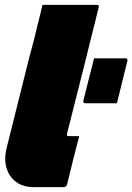

<svg xmlns="http://www.w3.org/2000/svg" viewBox="-20 -770 545 790"><path d="M102 -540Q116 -589 129.5 -646Q143 -703 155 -750H378Q390 -750 386 -739Q354 -610 321.5 -480Q289 -350 256 -221Q254 -214 256 -212Q258 -210 265 -210H306Q293 -161 280.5 -111Q268 -61 256 -11Q252 0 242 0H118Q76 0 47 -21Q18 -42 7 -78Q-4 -114 7 -160ZM461 -345H332Q321 -345 323 -356L367 -530H496Q507 -530 504 -519Z"/></svg>

Font: Recursive Sn Lnr St XBk
Style: Italic
Weight: 1000
Italic angle: -15°
Version: Version 1.079;hotconv 1.0.112;makeotfexe 2.5.65598; ttfautoh